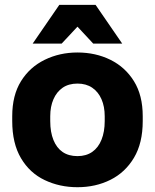

<svg xmlns="http://www.w3.org/2000/svg" viewBox="-20 -760 640 793"><path d="M300 13.2Q226.3 13.2 164.6 -16.2Q102.8 -45.5 66.7 -106.6Q30.5 -167.7 30.5 -260V-280Q30.5 -366.3 66.7 -424.6Q102.8 -482.8 164.6 -513Q226.3 -543.2 300 -543.2Q375 -543.2 436.1 -513Q497.2 -482.8 533.3 -424.6Q569.5 -366.3 569.5 -280V-260Q569.5 -169 533.3 -108.4Q497.2 -47.8 436.1 -17.3Q375 13.2 300 13.2ZM300 -115.2Q335.8 -115.2 360.9 -132.6Q386 -150 399.2 -182.9Q412.5 -215.8 412.5 -260V-280Q412.5 -319.8 399.2 -350.2Q386 -380.5 360.9 -397.7Q335.8 -414.8 300 -414.8Q263.7 -414.8 238.8 -397.7Q214 -380.5 200.8 -350.2Q187.5 -319.8 187.5 -280V-260Q187.5 -214.2 200.8 -181.6Q214 -149 238.8 -132.1Q263.7 -115.2 300 -115.2ZM115 -580 225 -740H374.7L484.7 -580H365L300 -649.8L234.7 -580Z"/></svg>

Font: Golos Text
Style: Regular
Weight: 400
Designer: A.Korolkova, Vitaly Kuzmin
Foundry: ParaType Ltd
Version: Version 2.004